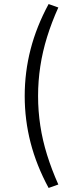

<svg xmlns="http://www.w3.org/2000/svg" viewBox="-20 -737 344 948"><path d="M220 191Q160 80 131 -32.5Q102 -145 102 -263Q102 -381 131 -493.5Q160 -606 220 -717L268 -700Q235 -627 212.5 -554.5Q190 -482 179 -409.5Q168 -337 168 -263Q168 -189 179 -116.5Q190 -44 212.5 28Q235 100 268 174Z"/></svg>

Font: Nunito Sans 11pt Light
Style: Regular
Weight: 300
Version: Version 3.101;gftools[0.9.27]